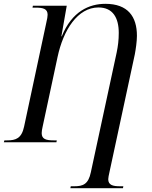

<svg xmlns="http://www.w3.org/2000/svg" viewBox="-41 -744 795 1004"><path d="M327 240H602L604 230H585C550 230 525 224 525 193C525 185 528 172 531 158L664 -460C669 -487 675 -527 675 -557C675 -657 628 -724 510 -724C426 -724 335 -685 282 -554H280L308 -714H131L129 -704H147C184 -704 208 -698 208 -667C208 -659 206 -645 200 -620L85 -82C72 -20 41 -10 -3 -10H-18L-21 0H254L256 -10H239C199 -10 177 -17 177 -48C177 -56 179 -70 182 -82L260 -446C290 -587 365 -705 474 -705C549 -705 580 -651 580 -572C580 -534 576 -503 569 -469L434 157C421 220 392 230 348 230H329Z"/></svg>

Font: Noto Serif Display SemiCondensed
Style: Italic
Weight: 400
Width: 4
Italic angle: -12°
Designer: Monotype Design Team
Foundry: Monotype Imaging Inc.
Version: Version 2.009